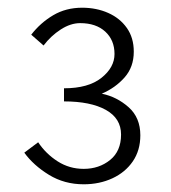

<svg xmlns="http://www.w3.org/2000/svg" viewBox="-20 -912 443 498"><path d="M197 -434Q147 -434 107 -458.5Q67 -483 43 -516L79 -543Q99 -513 129.5 -493.5Q160 -474 197 -474Q237 -474 265.5 -497Q294 -520 294 -563Q294 -605 254.5 -627Q215 -649 146 -649V-683Q209 -683 243 -710Q277 -737 277 -772Q277 -808 253 -830Q229 -852 188 -852Q163 -852 137.5 -835.5Q112 -819 93 -794L61 -822Q85 -853 118 -872.5Q151 -892 193 -892Q230 -892 260.5 -878.5Q291 -865 309 -839.5Q327 -814 327 -778Q327 -738 303 -711Q279 -684 244 -669Q283 -661 313.5 -634Q344 -607 344 -561Q344 -522 324.5 -493.5Q305 -465 271.5 -449.5Q238 -434 197 -434Z"/></svg>

Font: Noto Sans SC Thin Light
Style: Regular
Weight: 300
Version: Version 2.004-H2;hotconv 1.0.118;makeotfexe 2.5.65603